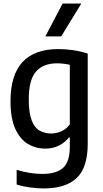

<svg xmlns="http://www.w3.org/2000/svg" viewBox="-20 -828 577 1078"><path d="M225.5 230Q190 230 149.2 224.5Q108.5 219 73.5 208V125.5Q112.5 137.5 148.8 143Q185 148.5 218.5 148.5Q296 148.5 334 114.5Q372 80.5 372 -4.5V-56H366.5Q345.5 -28.5 311.5 -11Q277.5 6.5 233 6.5Q181.5 6.5 137.2 -19.5Q93 -45.5 66 -104.2Q39 -163 39 -261Q39 -552.5 308.5 -552.5Q349.5 -552.5 393.8 -545.8Q438 -539 472.5 -527V-20.5Q472.5 113.5 410.2 171.8Q348 230 225.5 230ZM268 -78.5Q297 -78.5 325.2 -91.2Q353.5 -104 372 -130V-464Q358 -467.5 338.8 -470Q319.5 -472.5 300.5 -472.5Q223.5 -472.5 182.5 -426.5Q141.5 -380.5 141.5 -270.5Q141.5 -194 157.8 -152.2Q174 -110.5 202.5 -94.5Q231 -78.5 268 -78.5ZM234.5 -623.5 331.5 -808H436.5L323.5 -623.5Z"/></svg>

Font: Encode Sans SmCnd Md
Style: Regular
Weight: 500
Width: 4
Designer: Multiple Designers
Foundry: Impallari Type
Version: Version 3.002; ttfautohint (v1.8.3) -l 8 -r 50 -G 200 -x 14 